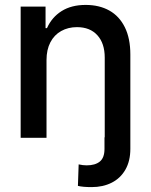

<svg xmlns="http://www.w3.org/2000/svg" viewBox="-20 -557 610 776"><path d="M403.3 -2V-324.2Q403.3 -381.8 373.5 -414.6Q343.8 -447.3 291 -447.3Q255.4 -447.3 227.3 -431.6Q199.2 -416 183.6 -386Q168 -356 168 -314.5V0H63.5V-530.3H164.1V-443.4H169.9Q189.5 -487.3 229 -512.2Q268.6 -537.1 326.2 -537.1Q381.3 -537.1 421.9 -514.4Q462.4 -491.7 484.6 -446.8Q506.8 -401.9 506.8 -336.9V44.9Q506.8 93.8 486.8 128.7Q466.8 163.6 431.4 181.4Q396 199.2 350.6 199.2Q314.5 199.2 294.9 194.3L297.9 107.4Q315.4 111.3 330.1 111.3Q364.7 111.3 383.5 95.9Q402.3 80.6 402.3 44.9V-2Z"/></svg>

Font: Pretendard Medium
Style: Regular
Weight: 500
Designer: Base glyphs from Inter by Rasmus Andersson; Hangeul glyphs from Noto Sans CJK(Source Han Sans) by Jang Soo-young and Kan
Foundry: Kil Hyung-jin
Version: Version 1.309